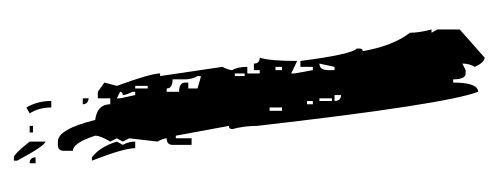

<svg xmlns="http://www.w3.org/2000/svg" viewBox="-248 -484 741 286"><g transform="rotate(90 123.0 -340.5)"><path d="M65.4 -691.4Q72.3 -691.4 79.1 -676.8Q74.2 -668.9 74.2 -658.2L84 -663.1H88.9Q97.7 -663.1 97.7 -644.5H102.5Q102.5 -681.6 116.2 -681.6Q134.8 -633.8 167 -352.5Q167 -333 171.9 -315.4Q171.9 -310.5 167 -310.5L181.6 -231.4H185.5V-254.9H195.3V-226.6Q195.3 -217.8 185.5 -217.8Q185.5 -212.9 190.4 -204.1L185.5 -162.1L190.4 -152.3L185.5 -143.6L190.4 -133.8Q181.6 -119.1 181.6 -111.3Q192.4 -78.1 204.1 -78.1V-64.5Q204.1 -55.7 195.3 -55.7H190.4Q171.9 -55.7 158.2 -111.3Q134.8 -114.3 134.8 -133.8H126V-115.2H116.2L102.5 -125L107.4 -143.6Q88.9 -194.3 88.9 -208H92.8L79.1 -300.8Q84 -310.5 84 -315.4Q79.1 -323.2 79.1 -337.9H88.9V-356.4H84V-347.7H74.2Q74.2 -356.4 65.4 -356.4Q70.3 -371.1 70.3 -412.1L88.9 -403.3V-408.2L84 -435.5H79.1V-417H70.3Q60.5 -493.2 51.8 -501V-504.9Q51.8 -509.8 55.7 -509.8Q47.9 -554.7 28.3 -580.1Q28.3 -593.8 23.4 -612.3H28.3L23.4 -621.1V-654.3ZM121.1 -477.5V-467.8H129.9Q129.9 -477.5 121.1 -477.5ZM79.1 -467.8 74.2 -445.3Q84 -445.3 84 -459V-467.8ZM126 -463.9V-445.3H129.9V-463.9ZM129.9 -435.5V-426.8H134.8V-435.5ZM79.1 -389.6V-379.9H84V-389.6ZM139.6 -389.6V-371.1H144.5V-389.6ZM88.9 -334V-319.3H92.8V-334ZM92.8 -268.6V-263.7Q97.7 -255.9 97.7 -245.1V-226.6Q111.3 -226.6 111.3 -217.8H116.2V-236.3Q102.5 -236.3 102.5 -245.1V-250H111.3V-263.7Q95.7 -268.6 92.8 -268.6ZM107.4 -189.5V-170.9H111.3V-189.5ZM116.2 -170.9V-167Q121.1 -157.2 121.1 -152.3Q116.2 -152.3 116.2 -148.4L126 -143.6V-148.4L121.1 -170.9ZM190.4 -170.9H200.2Q200.2 -154.3 218.8 -106.4H213.9Q198.2 -118.2 190.4 -143.6L195.3 -152.3Q190.4 -161.1 190.4 -170.9ZM126 -101.6Q134.8 -100.6 134.8 -92.8H126ZM129.9 -45.9H139.6Q139.6 -27.3 148.4 -13.7L139.6 -8.8Q129.9 -25.4 129.9 -45.9ZM190.4 -37.1Q196.3 -37.1 218.8 4.9V9.8H213.9Q209 9.8 190.4 -13.7ZM213.9 -22.5H222.7V-13.7Q213.9 -13.7 213.9 -22.5ZM167 -18.6H176.8V-13.7H167Z"/></g></svg>

Font: Blackcraft
Style: Regular
Weight: 400
Designer: GGBotNet
Foundry: GGBotNet
Version: 1.00